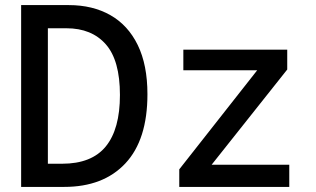

<svg xmlns="http://www.w3.org/2000/svg" viewBox="-20 -734 1240 754"><path d="M63 0V-714H250Q344 -714 413.5 -674.5Q483 -635 521 -557Q559 -479 559 -364Q559 -185 472.5 -92.5Q386 0 232 0ZM224 -91Q340 -91 395.5 -159Q451 -227 451 -361Q451 -497 395.5 -560Q340 -623 241 -623H168V-91ZM684 0V-69L990 -458H700V-539H1108V-461L811 -87H1116V0Z"/></svg>

Font: Noto Sans Mono Medium
Style: Regular
Weight: 500
Designer: Monotype Design Team
Foundry: Monotype Imaging Inc.
Version: Version 2.014